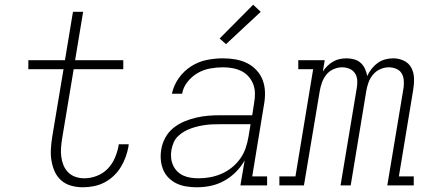

<svg xmlns="http://www.w3.org/2000/svg" viewBox="-20 -785 1840 813"><path d="M331 8Q306 8 282 1.5Q258 -5 240 -20.5Q222 -36 212 -58Q202 -80 198 -104.5Q194 -129 195.5 -154Q197 -179 201 -205L249 -492H100V-530H255L289 -735H332L298 -530H502V-492H292L243 -198Q240 -179 238.5 -159.5Q237 -140 239.5 -121Q242 -102 249 -85Q256 -68 269 -55Q282 -42 300 -36Q318 -30 337 -30Q363 -30 389.5 -40Q416 -50 435.5 -70Q455 -90 466 -115.5Q477 -141 482 -167Q482 -169 482 -170.5Q482 -172 483 -174H525Q525 -172 524.5 -170Q524 -168 524 -165Q520 -142 512 -120Q504 -98 491.5 -77.5Q479 -57 461 -40Q443 -23 421.5 -12Q400 -1 376.5 3.5Q353 8 331 8Z M813 8Q791 8 769 4.5Q747 1 728 -8Q709 -17 694 -32Q679 -47 671 -66.5Q663 -86 661 -108Q659 -130 663 -153Q667 -178 680 -202Q693 -226 714 -243Q735 -260 760 -270.5Q785 -281 811 -287Q837 -293 862 -295Q887 -297 913 -297H1048L1056 -349Q1060 -370 1059.5 -390.5Q1059 -411 1052 -429Q1045 -447 1032 -461.5Q1019 -476 1001.5 -484.5Q984 -493 964 -496.5Q944 -500 924 -500Q897 -500 869.5 -495Q842 -490 817.5 -476Q793 -462 774.5 -439Q756 -416 751 -388H708Q715 -423 736.5 -453.5Q758 -484 789 -504Q820 -524 855 -531Q890 -538 924 -538Q951 -538 977 -533.5Q1003 -529 1025.5 -518Q1048 -507 1065.5 -488.5Q1083 -470 1092 -446.5Q1101 -423 1102 -396.5Q1103 -370 1098 -343L1048 -38H1111V0H998L1016 -106Q1001 -79 978.5 -56.5Q956 -34 928.5 -19Q901 -4 872 2Q843 8 813 8ZM821 -30Q846 -30 870 -34.5Q894 -39 917.5 -49Q941 -59 961.5 -75.5Q982 -92 997 -113Q1012 -134 1020 -157.5Q1028 -181 1032 -205L1041 -259H913Q897 -259 881.5 -258.5Q866 -258 851 -256Q836 -254 820.5 -250.5Q805 -247 789.5 -241.5Q774 -236 760 -228Q746 -220 734 -208.5Q722 -197 715.5 -182Q709 -167 706 -151Q703 -134 704.5 -117.5Q706 -101 712.5 -86Q719 -71 730.5 -59.5Q742 -48 756.5 -41.5Q771 -35 787.5 -32.5Q804 -30 821 -30ZM937 -598 910 -622 1052 -765 1084 -735Z M1163 0V-38H1231L1306 -492H1243V-530H1355L1347 -482Q1355 -495 1366.5 -506Q1378 -517 1391 -524.5Q1404 -532 1418.5 -535Q1433 -538 1448 -538Q1464 -538 1480 -533.5Q1496 -529 1507.5 -518.5Q1519 -508 1525.5 -493.5Q1532 -479 1535 -463Q1542 -479 1553.5 -493.5Q1565 -508 1579.5 -518.5Q1594 -529 1611 -533.5Q1628 -538 1645 -538Q1669 -538 1690 -528Q1711 -518 1721.5 -498.5Q1732 -479 1733 -455Q1734 -431 1730 -407L1669 -38H1732V0H1620L1689 -414Q1691 -430 1689.5 -446.5Q1688 -463 1680 -475.5Q1672 -488 1657 -494Q1642 -500 1626 -500Q1608 -500 1590 -492Q1572 -484 1559.5 -469Q1547 -454 1540.5 -436Q1534 -418 1531 -400L1465 0H1422L1491 -414Q1494 -430 1492.5 -446.5Q1491 -463 1482.5 -475.5Q1474 -488 1459.5 -494Q1445 -500 1428 -500Q1410 -500 1392 -492Q1374 -484 1362 -469Q1350 -454 1343.5 -436Q1337 -418 1334 -400L1267 0Z"/></svg>

Font: Iosevka Curly Slab XLtExObl
Style: Regular
Weight: 200
Width: 7
Italic angle: -9°
Monospace: yes
Designer: Belleve Invis
Foundry: Belleve Invis
Version: Version 11.0.0; ttfautohint (v1.8.3)